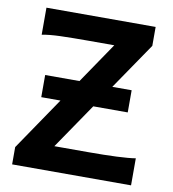

<svg xmlns="http://www.w3.org/2000/svg" viewBox="-80 -784 771 854"><g transform="rotate(10 305.0 -356.5)"><path d="M554.2 -712.9V-627.4L202.6 -112.3H356.4Q428.2 -112.3 483.9 -114.7Q539.6 -117.2 568.8 -122.1V0H31.7V-78.1L387.2 -600.6H273.4Q193.8 -600.6 143.6 -598.9Q93.3 -597.2 61 -590.8V-712.9ZM107.4 -417H498V-316.9H107.4Z"/></g></svg>

Font: Andika
Style: Bold
Weight: 700
Designer: Victor Gaultney, Annie Olsen, Julie Remington, Don Collingsworth, Eric Hays, Becca Hirsbrunner
Foundry: SIL International
Version: Version 6.101